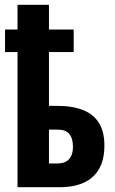

<svg xmlns="http://www.w3.org/2000/svg" viewBox="-20 -780 481 800"><path d="M184 -760V-657H287V-563H184V-339H215Q282 -339 326 -321.5Q370 -304 392.5 -267.5Q415 -231 415 -174Q415 -115 393 -76.5Q371 -38 329.5 -19Q288 0 228 0H53V-563H1V-657H53V-760ZM219 -240H184V-99H220Q251 -99 267.5 -116.5Q284 -134 284 -168Q284 -203 269 -221.5Q254 -240 219 -240Z"/></svg>

Font: Noto Sans Display ExtraCondensed
Style: Bold
Weight: 700
Width: 2
Designer: Monotype Design Team
Foundry: Monotype Imaging Inc.
Version: Version 2.003